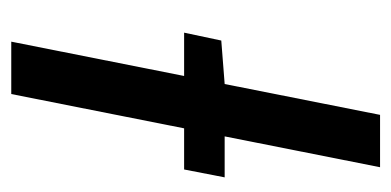

<svg xmlns="http://www.w3.org/2000/svg" viewBox="-197 -498 695 341"><g transform="rotate(90 150.5 -327.5)"><path d="M38 -307 52 -373 129 -379H295L281 -307ZM54 0 184 -655H277L147 0Z"/></g></svg>

Font: Source Sans 3 Medium
Style: Italic
Weight: 500
Italic angle: -11°
Designer: Paul D. Hunt
Foundry: Adobe
Version: Version 3.052;hotconv 1.1.0;makeotfexe 2.6.0